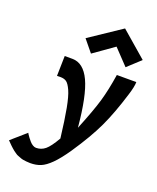

<svg xmlns="http://www.w3.org/2000/svg" viewBox="-238 -875 945 1158"><g transform="rotate(20 234.0 -295.5)"><path d="M359.9 -775.4 524.9 -632.8 442.4 -556.6 349.1 -654.8 218.3 -562.5 155.8 -638.7ZM26.4 15.6 31.2 23.9Q36.6 32.2 43.7 41.7Q50.8 51.3 59.8 61.5Q68.8 71.8 79.8 78.4Q90.8 85 101.1 85Q133.8 85 159.4 64Q185.1 43 220.2 -18.1Q206.5 -133.8 193.1 -204.8Q179.7 -275.9 163.8 -310.8Q147.9 -345.7 132.8 -356.2Q117.7 -366.7 93.8 -366.7Q76.7 -366.7 71.8 -366.2Q72.3 -387.7 73.2 -430.4Q74.2 -473.1 74.7 -494.6H124Q195.3 -494.6 237.3 -405Q279.3 -315.4 297.4 -115.2Q350.6 -246.1 372.1 -319.6Q393.6 -393.1 409.2 -494.6H534.2Q534.2 -465.8 516.6 -409.7Q476.1 -277.3 432.6 -184.8Q389.2 -92.3 309.1 26.4Q265.6 90.3 230.7 125Q195.8 159.7 166.5 171.6Q137.2 183.6 99.1 183.6Q85.9 183.6 74 182.1Q62 180.7 52.7 179.2Q43.5 177.7 32.7 173.1Q22 168.5 15.6 166.5Q9.3 164.6 -0.7 157.2Q-10.7 149.9 -14.6 147.5Q-18.6 145 -28.8 135.5Q-39.1 126 -41.3 124Q-43.5 122.1 -54.7 110.6Q-65.9 99.1 -67.4 97.7Z"/></g></svg>

Font: Fantasque Sans Mono
Style: Bold Italic
Weight: 700
Italic angle: -11°
Monospace: yes
Designer: Jany Belluz
Version: Version 1.7.1